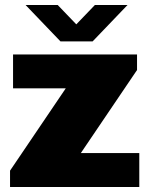

<svg xmlns="http://www.w3.org/2000/svg" viewBox="-20 -745 596 765"><path d="M20 -65 242 -393H32V-528H526V-466L302 -135H535V0H20ZM82 -725H210L284 -648L358 -725H488L349 -580H221Z"/></svg>

Font: Archivo Black
Style: Regular
Weight: 400
Designer: Hector Gatti
Foundry: Omnibus-Type
Version: Version 1.101; ttfautohint (v1.8)